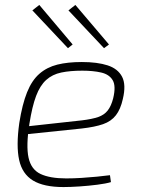

<svg xmlns="http://www.w3.org/2000/svg" viewBox="-20 -745 569 777"><path d="M311 -494Q374 -494 415.5 -480.5Q457 -467 474 -434.5Q491 -402 477 -344Q468 -303 449 -278.5Q430 -254 397 -242.5Q364 -231 311 -225L70 -200L75 -232L312 -258Q353 -263 377.5 -271.5Q402 -280 416 -298Q430 -316 438 -347Q450 -397 436 -420.5Q422 -444 389.5 -451.5Q357 -459 313 -459Q264 -459 228 -451.5Q192 -444 167 -421.5Q142 -399 126 -356.5Q110 -314 99 -244Q85 -155 95.5 -107Q106 -59 144 -41Q182 -23 248 -23Q277 -23 309.5 -25Q342 -27 372 -30Q402 -33 425 -36L429 -8Q409 -2 374 2.5Q339 7 302 9.5Q265 12 237 12Q157 12 113.5 -14.5Q70 -41 57.5 -97.5Q45 -154 58 -247Q70 -323 89.5 -371.5Q109 -420 139.5 -446.5Q170 -473 212 -483.5Q254 -494 311 -494ZM285 -725 421 -565 401 -550 257 -703ZM139 -725 274 -565 255 -550 111 -703Z"/></svg>

Font: Exo 2 ExtraLight
Style: Italic
Weight: 250
Italic angle: -8°
Designer: Natanael Gama
Foundry: Natanael Gama
Version: Version 2.010